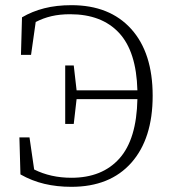

<svg xmlns="http://www.w3.org/2000/svg" viewBox="-20 -708 668 742"><path d="M59 -34 55 -177H94L112 -53Q176 -21 256 -21Q375 -21 441.5 -95.5Q508 -170 511 -325H276L265 -229H232V-455H265L276 -359H511Q507 -509 440 -581Q373 -653 251 -653Q211 -653 179 -645.5Q147 -638 118 -623L100 -496H61L65 -641Q104 -664 151 -676Q198 -688 256 -688Q404 -688 487 -596Q570 -504 570 -338Q570 -172 487.5 -79Q405 14 256 14Q200 14 151.5 2.5Q103 -9 59 -34Z"/></svg>

Font: Source Serif 4 SmText Light
Style: Regular
Weight: 300
Designer: Frank Grießhammer
Foundry: Adobe
Version: Version 4.005;hotconv 1.1.0;makeotfexe 2.6.0